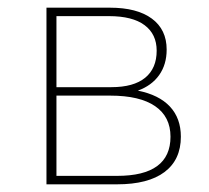

<svg xmlns="http://www.w3.org/2000/svg" viewBox="-20 -480 544 500"><path d="M451 -124Q451 -64 408.5 -32Q366 0 285 0H101V-460H266Q337 -460 375.5 -431.5Q414 -403 414 -351Q414 -312 394.5 -284.5Q375 -257 339 -244Q394 -233 422.5 -202.5Q451 -172 451 -124ZM127 -438V-253H270Q328 -253 358 -277.5Q388 -302 388 -348Q388 -391 356.5 -414.5Q325 -438 264 -438ZM424 -124Q424 -176 384 -203.5Q344 -231 267 -231H127V-22H285Q424 -22 424 -124Z"/></svg>

Font: Ysabeau SC Extralight
Style: Regular
Weight: 200
Designer: Christian Thalmann (Catharsis Fonts)
Version: Version 0.003